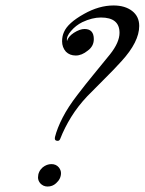

<svg xmlns="http://www.w3.org/2000/svg" viewBox="-20 -668 529 702"><path d="M191 -153Q178 -153 181 -167Q189 -199 209 -238Q229 -277 263 -321Q292 -359 322 -395.5Q352 -432 382 -469Q417 -513 417 -548Q417 -604 349 -604Q317 -604 281 -587Q257 -575 240 -555Q222 -535 225 -518Q229 -534 250 -548Q272 -562 289 -562Q323 -562 323 -525Q323 -499 301 -483Q279 -465 257 -465Q235 -465 221 -479Q207 -495 207 -517Q207 -536 214 -551Q228 -584 287 -617Q342 -648 395 -648Q437 -648 463 -628Q489 -608 489 -573Q489 -515 424 -444Q394 -411 362 -379.5Q330 -348 299 -316Q265 -280 240.5 -240.5Q216 -201 200 -160Q197 -153 191 -153ZM154 14Q138 14 127 2Q119 -8 119 -19Q119 -41 136 -56Q151 -68 168 -68Q185 -68 195 -56Q203 -46 203 -35Q203 -14 185 2Q172 14 154 14Z"/></svg>

Font: Carattere
Style: Regular
Weight: 400
Designer: Robert E. Leuschke
Foundry: Robert E. Leuschke
Version: Version 1.010; ttfautohint (v1.8.3)